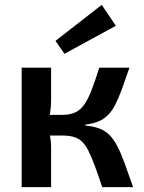

<svg xmlns="http://www.w3.org/2000/svg" viewBox="-20 -769 593 789"><path d="M512 -491Q495 -441 481 -403Q467 -365 454 -339.5Q441 -314 424.5 -297Q408 -280 385.5 -270.5Q363 -261 331 -257V-253Q364 -250 388 -241Q412 -232 429.5 -214.5Q447 -197 461.5 -169.5Q476 -142 491.5 -100Q507 -58 527 0H400Q383 -52 369 -89Q355 -126 343 -150Q331 -174 316.5 -187.5Q302 -201 282.5 -206.5Q263 -212 237 -212L236 -297Q268 -297 290 -307.5Q312 -318 327.5 -341Q343 -364 357 -400.5Q371 -437 388 -491ZM190 -491V-356Q190 -332 186 -306Q182 -280 173 -257Q181 -235 185.5 -211Q190 -187 190 -167V0H69V-491ZM272 -297V-212H158V-297ZM398 -749 456 -663 245 -548 208 -601Z"/></svg>

Font: Exo 2 SemiBold
Style: Regular
Weight: 600
Designer: Natanael Gama
Foundry: Natanael Gama
Version: Version 2.010